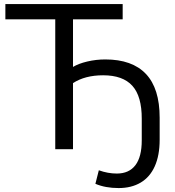

<svg xmlns="http://www.w3.org/2000/svg" viewBox="-20 -739 867 951"><path d="M452.5 171.4 469.5 104.4Q514.3 120.6 558.5 120.6Q619.1 120.6 650.6 79.3Q682.1 38 682.1 -43.8V-150.4Q682.5 -262 635.6 -314Q588.6 -366.1 491.1 -366.1Q400.8 -366.1 341.6 -327.3V0H253.7V-643.3H6.6V-718.8H587.6V-643.3H341.6V-407.5Q368.8 -424 412.2 -434.3Q455.6 -444.6 501.5 -444.6Q634.9 -444.6 702.8 -372.7Q770.8 -300.9 770.8 -156.2V-47.1Q770.8 30.6 746.7 84.4Q722.7 138.1 676.9 165.3Q631.1 192.5 567.6 192.5Q501.8 192.5 452.5 171.4Z"/></svg>

Font: Min Sans VF VF
Style: Regular
Weight: 400
Designer: Jinseong-Kim, NotoSansCJK, Nunito
Foundry: Jinseong-Kim
Version: Version 1.420;Glyphs 3.1.2 (3151)